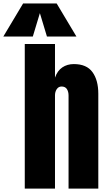

<svg xmlns="http://www.w3.org/2000/svg" viewBox="-112 -1121 638 1141"><path d="M35.2 0V-859.4H214.8V-659.7Q229 -700.7 258.3 -720.5Q287.6 -740.2 326.7 -740.2Q402.8 -740.2 437.5 -692.4Q472.2 -644.5 472.2 -564V0H295.4V-552.7Q295.4 -576.7 285.4 -591.8Q275.4 -606.9 253.9 -606.9Q235.8 -606.9 225.3 -591.3Q214.8 -575.7 214.8 -554.2V0ZM-92.3 -903.8 25.4 -1100.6H224.6L342.3 -903.8H167L125 -1043L83 -903.8Z"/></svg>

Font: webenart
Style: Regular
Weight: 400
Designer: Vernon Adams
Foundry: Vernon Adams
Version: Version 2.116; ttfautohint (v1.8.3)